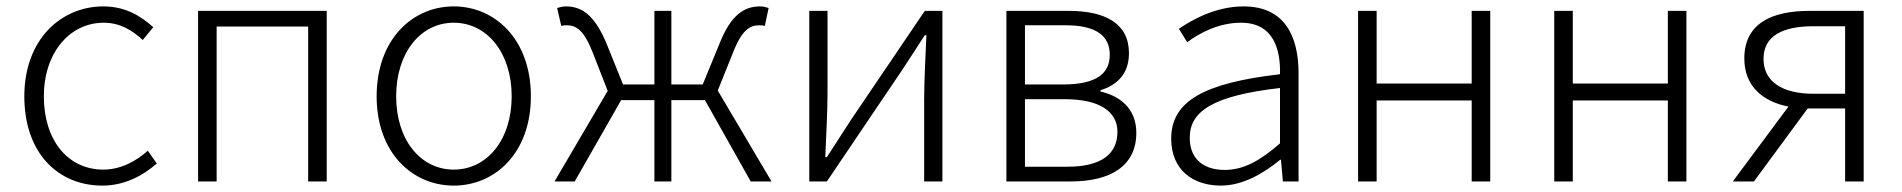

<svg xmlns="http://www.w3.org/2000/svg" viewBox="-20 -567 5944 600"><path d="M300 13C367 13 424 -16 470 -56L442 -96C406 -64 358 -37 303 -37C191 -37 117 -130 117 -266C117 -402 198 -496 304 -496C354 -496 393 -473 426 -442L459 -482C422 -515 374 -547 303 -547C171 -547 56 -444 56 -266C56 -89 161 13 300 13Z M599 0H657V-484H943V0H1001V-533H599Z M1398 13C1527 13 1639 -89 1639 -266C1639 -444 1527 -547 1398 -547C1269 -547 1157 -444 1157 -266C1157 -89 1269 13 1398 13ZM1398 -37C1294 -37 1218 -130 1218 -266C1218 -402 1294 -496 1398 -496C1502 -496 1579 -402 1579 -266C1579 -130 1502 -37 1398 -37Z M2223 -284 2272 -406C2300 -476 2325 -488 2353 -488C2361 -488 2363 -488 2370 -486L2382 -542C2376 -544 2365 -547 2355 -547C2307 -547 2265 -522 2229 -432L2176 -303H2078V-533H2025V-303H1927L1875 -432C1837 -522 1797 -547 1748 -547C1739 -547 1728 -544 1721 -542L1734 -486C1741 -488 1743 -488 1750 -488C1779 -488 1803 -476 1831 -406L1879 -283L1713 0H1776L1921 -254H2025V0H2078V-254H2183L2326 0H2391Z M2509 0H2564L2795 -342C2816 -374 2849 -424 2870 -457H2875C2872 -386 2868 -315 2868 -256V0H2925V-533H2870L2639 -192C2618 -159 2585 -109 2564 -76H2559C2562 -147 2566 -219 2566 -276V-533H2509Z M3125 0H3326C3450 0 3531 -48 3531 -152C3531 -231 3476 -268 3419 -281V-285C3470 -301 3508 -335 3508 -401C3508 -493 3435 -533 3320 -533H3125ZM3183 -303V-488H3310C3407 -488 3448 -454 3448 -396C3448 -338 3408 -303 3301 -303ZM3183 -46V-257H3308C3415 -257 3472 -219 3472 -155C3472 -84 3419 -46 3316 -46Z M3795 13C3863 13 3927 -24 3981 -68H3983L3989 0H4038V-338C4038 -456 3993 -547 3866 -547C3779 -547 3705 -505 3664 -477L3690 -435C3727 -463 3788 -496 3858 -496C3959 -496 3982 -414 3980 -335C3745 -308 3640 -252 3640 -134C3640 -35 3709 13 3795 13ZM3807 -36C3748 -36 3698 -64 3698 -137C3698 -219 3770 -268 3980 -292V-119C3917 -64 3866 -36 3807 -36Z M4224 0H4282V-253H4579V0H4637V-533H4579V-306H4282V-533H4224Z M4837 0H4895V-253H5192V0H5250V-533H5192V-306H4895V-533H4837Z M5746 -274H5647C5551 -274 5491 -311 5491 -383C5491 -455 5551 -485 5647 -485H5746ZM5634 -533C5517 -533 5431 -494 5431 -384C5431 -296 5491 -249 5569 -234L5395 0H5461L5629 -228H5630H5746V0H5804V-533Z"/></svg>

Font: Noto Sans CJK KR Light
Style: Regular
Weight: 300
Designer: Ryoko NISHIZUKA (kana & ideographs); Paul D. Hunt (Latin, Greek & Cyrillic); Wenlong ZHANG (bopomofo); Sandoll Communica
Foundry: Adobe Systems Incorporated
Version: Version 1.004;PS 1.004;hotconv 1.0.82;makeotf.lib2.5.63406